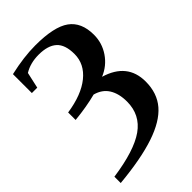

<svg xmlns="http://www.w3.org/2000/svg" viewBox="-258 -758 1069 1069"><g transform="rotate(-45 277.0 -223.0)"><path d="M102.5 -209.5V-268.6Q224.1 -286.6 291 -340.8Q357.9 -395 357.9 -473.6Q357.9 -547.4 322 -579.8Q286.1 -612.3 213.9 -612.3Q147.9 -612.3 99.6 -582.5L78.6 -487.8H36.1V-636.7Q147 -662.1 237.3 -662.1Q384.3 -662.1 447.3 -616.7Q510.3 -571.3 510.3 -472.7Q510.3 -407.7 473.9 -354.2Q437.5 -300.8 376.5 -275.4Q529.8 -230 529.8 -85Q529.8 6.3 478.3 66.2Q426.8 126 317.6 162.8Q208.5 199.7 31.7 216.3V166.5Q211.9 141.1 294.7 82.8Q377.4 24.4 377.4 -79.6Q377.4 -142.6 351.8 -183.6Q326.2 -224.6 273.4 -238.8Q198.7 -219.2 102.5 -209.5Z"/></g></svg>

Font: Liberation Serif
Style: Bold
Weight: 700
Designer: Steve Matteson
Foundry: Ascender Corporation
Version: Version 2.1.5